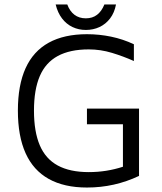

<svg xmlns="http://www.w3.org/2000/svg" viewBox="-20 -829 727 859"><path d="M369 10Q267 10 198 -28.5Q129 -67 94.5 -143.5Q60 -220 60 -334Q60 -448 94.5 -524Q129 -600 198 -638Q267 -676 369 -676Q424 -676 477 -665Q530 -654 579 -631V-556Q532 -577 481 -592.5Q430 -608 377 -608Q293 -608 238.5 -578.5Q184 -549 158 -488.5Q132 -428 132 -334Q132 -240 158 -179Q184 -118 238.5 -88.5Q293 -59 377 -59Q417 -59 455 -65Q493 -71 530 -83V-273H369V-343H602V-42Q547 -16 489 -3Q431 10 369 10ZM364 -695Q332 -695 304.5 -708Q277 -721 257.5 -746.5Q238 -772 229 -809H281Q292 -779 313 -763Q334 -747 364 -747Q394 -747 414.5 -763Q435 -779 447 -809H499Q492 -772 472.5 -746.5Q453 -721 425 -708Q397 -695 364 -695Z"/></svg>

Font: Maven Pro
Style: Regular
Weight: 400
Designer: Joe Prince
Foundry: Joe Prince
Version: Version 2.103